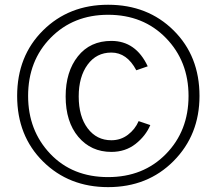

<svg xmlns="http://www.w3.org/2000/svg" viewBox="-20 -767 904 804"><path d="M254.9 -363.3Q254.9 -466.8 306.2 -531.2Q357.4 -595.7 446.3 -595.7Q548.8 -595.7 598.6 -489.3L550.8 -472.7Q511.7 -546.9 446.3 -546.9Q383.8 -546.9 346.7 -496.1Q309.6 -445.3 309.6 -363.3Q309.6 -279.3 347.2 -229.5Q384.8 -179.7 446.3 -179.7Q485.4 -179.7 515.6 -202.6Q545.9 -225.6 560.5 -259.8L609.4 -243.2Q589.8 -197.3 547.4 -164.1Q504.9 -130.9 446.3 -130.9Q361.3 -130.9 308.1 -193.8Q254.9 -256.8 254.9 -363.3ZM51.8 -365.2Q51.8 -532.2 160.2 -639.6Q268.6 -747.1 432.6 -747.1Q598.6 -747.1 707 -639.6Q815.4 -532.2 815.4 -365.2Q815.4 -202.1 707 -92.8Q598.6 16.6 432.6 16.6Q268.6 16.6 160.2 -90.8Q51.8 -198.2 51.8 -365.2ZM97.7 -365.2Q97.7 -220.7 190.4 -123Q283.2 -25.4 432.6 -25.4Q580.1 -25.4 674.8 -122.1Q769.5 -218.8 769.5 -365.2Q769.5 -510.7 674.8 -607.9Q580.1 -705.1 432.6 -705.1Q287.1 -705.1 192.4 -608.9Q97.7 -512.7 97.7 -365.2Z"/></svg>

Font: Gothic A1 Light
Style: Regular
Weight: 300
Version: Version 2.50